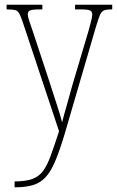

<svg xmlns="http://www.w3.org/2000/svg" viewBox="-20 -556 497 816"><path d="M42 215Q89 215 117.5 204.5Q146 194 163.5 170Q181 146 196 104.5Q211 63 231 2L78 -458Q69 -485 62.5 -497.5Q56 -510 45 -513Q34 -516 10 -516H8V-536H160V-516H151Q117 -516 107.5 -511.5Q98 -507 98 -495Q98 -486 104 -468Q110 -450 121 -418L186 -221Q204 -164 220.5 -114.5Q237 -65 244 -36Q251 -65 262.5 -104Q274 -143 287 -192L356 -424Q362 -447 367 -465.5Q372 -484 372 -494Q372 -505 364.5 -510.5Q357 -516 323 -516H299V-536H457V-516H453Q432 -516 421.5 -511.5Q411 -507 404.5 -491.5Q398 -476 388 -443L254 16Q233 86 214 130.5Q195 175 172.5 198.5Q150 222 119 231Q88 240 43 240H42Z"/></svg>

Font: Noto Serif Sinhala Condensed Thin
Style: Regular
Weight: 100
Width: 3
Designer: Jelle Bosma - Monotype Design Team
Foundry: Monotype Imaging Inc.
Version: Version 2.007; ttfautohint (v1.8.4.7-5d5b)